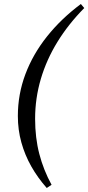

<svg xmlns="http://www.w3.org/2000/svg" viewBox="-20 -749 440 957"><path d="M213 188Q168 137 136 80.5Q104 24 86.5 -39Q69 -102 69 -171Q69 -279 106.5 -379Q144 -479 214.5 -567.5Q285 -656 383 -729L400 -709Q321 -629 266.5 -540.5Q212 -452 183.5 -355.5Q155 -259 155 -157Q155 -62 176 18.5Q197 99 237 172Z"/></svg>

Font: Source Serif 4 48pt SemiBold
Style: Italic
Weight: 600
Italic angle: -12°
Designer: Frank Grießhammer
Foundry: Adobe Systems Incorporated
Version: Version 4.004;hotconv 1.0.116;makeotfexe 2.5.65601